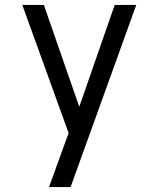

<svg xmlns="http://www.w3.org/2000/svg" viewBox="-20 -755 640 775"><path d="M178 0Q191 -35 203.5 -70.5Q216 -106 229 -141L257 -218L70 -735H157L300 -324L443 -735H530L265 0Z"/></svg>

Font: Iosevka Aile
Style: Regular
Weight: 400
Designer: Belleve Invis
Foundry: Belleve Invis
Version: Version 28.0.1; ttfautohint (v1.8.4)